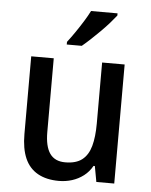

<svg xmlns="http://www.w3.org/2000/svg" viewBox="-54 -811 680 866"><g transform="rotate(5 285.5 -378.0)"><path d="M495 -539V0H414L401 -71H395Q380 -44 356.5 -26Q333 -8 304.5 1Q276 10 245 10Q188 10 149 -12Q110 -34 91 -77.5Q72 -121 72 -187V-539H174V-205Q174 -140 196.5 -108Q219 -76 266 -76Q315 -76 342.5 -97.5Q370 -119 381.5 -160.5Q393 -202 393 -263V-539ZM443 -756Q432 -742 414.5 -722Q397 -702 375.5 -680.5Q354 -659 333 -639.5Q312 -620 295 -606H227V-618Q244 -640 261.5 -665.5Q279 -691 295.5 -717.5Q312 -744 323 -766H443Z"/></g></svg>

Font: Noto Sans Hebrew SemiCondensed Medium
Style: Regular
Weight: 500
Width: 4
Designer: Monotype Design Team
Foundry: Monotype Imaging Inc.
Version: Version 2.003